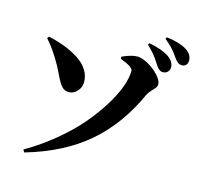

<svg xmlns="http://www.w3.org/2000/svg" viewBox="-128 -1003 1257 1210"><g transform="rotate(15 500.0 -398.0)"><path d="M949.2 -719.2Q934.1 -719.2 923.3 -727.5Q912.6 -735.8 897.9 -755.9Q896.5 -758.3 889.9 -767.6Q883.3 -776.9 879.6 -781.5Q876 -786.1 867.7 -796.1Q859.4 -806.2 851.8 -813.7Q844.2 -821.3 832.5 -832.3Q820.8 -843.3 807.1 -854L814 -865.2Q986.8 -841.8 986.8 -758.8Q986.8 -740.7 976.8 -730Q966.8 -719.2 949.2 -719.2ZM845.2 -646Q820.3 -646 799.8 -679.2Q799.3 -680.2 794.4 -687.5Q789.6 -694.8 788.1 -697Q786.6 -699.2 781.7 -706.5Q776.9 -713.9 774.4 -717.3Q772 -720.7 766.6 -727.8Q761.2 -734.9 757.3 -739.5Q753.4 -744.1 747.6 -751Q741.7 -757.8 736.3 -763.4Q731 -769 724.1 -775.9Q717.3 -782.7 710 -789.1L717.8 -800.8Q888.2 -766.1 888.2 -688Q888.2 -670.4 876 -658.2Q863.8 -646 845.2 -646ZM780.8 -479Q687 -270.5 531.5 -136.2Q376 -2 132.8 68.8L123 51.8Q224.1 -6.3 312.7 -80.1Q401.4 -153.8 462.2 -225.6Q522.9 -297.4 567.1 -369.1Q611.3 -440.9 632.1 -500Q652.8 -559.1 652.8 -602.1Q652.8 -615.2 632.6 -628.9Q612.3 -642.6 567.9 -659.2V-672.9Q627.9 -700.2 667 -700.2Q695.3 -700.2 736.1 -677.7Q776.9 -655.3 807.4 -622.3Q837.9 -589.4 837.9 -563Q837.9 -551.3 827.9 -539.1Q817.9 -526.9 803 -511Q788.1 -495.1 780.8 -479ZM190.9 -513.2Q137.2 -608.9 85.9 -665L95.2 -676.8Q153.3 -664.1 202.6 -645Q252 -626 293.7 -599.4Q335.4 -572.8 359.1 -536.1Q382.8 -499.5 382.8 -457Q382.8 -422.4 359.4 -396.7Q335.9 -371.1 305.2 -371.1Q288.6 -371.1 275.4 -378.2Q262.2 -385.3 251 -400.9Q239.7 -416.5 232.2 -430.7Q224.6 -444.8 212.2 -470.9Q199.7 -497.1 190.9 -513.2Z"/></g></svg>

Font: Noto Serif JP Black
Style: Regular
Weight: 900
Designer: Ryoko NISHIZUKA  (kana & ideographs); Frank Grießhammer (Latin, Greek & Cyrillic); Wenlong ZHANG  (bopomofo); Sandoll Co
Foundry: Adobe Systems Incorporated
Version: Version 1.001;PS 1.001;hotconv 16.6.54;makeotf.lib2.5.65590